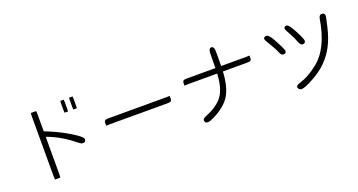

<svg xmlns="http://www.w3.org/2000/svg" viewBox="-46 -1453 4092 2193"><g transform="rotate(-20 2000.0 -356.5)"><path d="M705.6 -768.1Q703.6 -760.3 703.6 -742.2V-648.4Q703.6 -632.8 705.6 -624.5H746.6Q748.5 -631.3 748.5 -648.4V-742.2Q748.5 -759.3 746.6 -768.1ZM812 -768.1Q810.1 -760.3 810.1 -742.2V-648.4Q810.1 -632.8 812 -624.5H854Q856 -631.3 856 -648.4V-742.2Q856 -759.3 854 -768.1ZM405.8 55.2Q408.7 43 408.7 10.7V-439.5L422.4 -434.6Q583.5 -374 731 -252.9Q763.7 -226.1 781.2 -226.1Q802.7 -226.1 811.8 -235.1Q820.8 -244.1 820.8 -262.7Q820.8 -266.1 817.9 -271.5Q813.5 -279.8 802.7 -290.5Q772.9 -320.3 698.2 -365.7Q571.8 -442.9 415 -503.9L408.7 -506.8V-708Q408.7 -741.2 405.8 -753.4H342.3Q339.4 -741.2 339.4 -708V10.7Q339.4 43 342.3 55.2Z M1852.5 -393.1H1146.5Q1120.1 -393.1 1109.4 -382.3Q1101.1 -374 1101.1 -358.4V-322.3Q1117.2 -323.7 1146.5 -323.7H1852.5Q1880.4 -323.7 1891.1 -334.5Q1898.9 -342.3 1898.9 -357.4V-394Q1882.8 -393.1 1852.5 -393.1Z M2568.8 -686.5Q2568.8 -731.4 2554.2 -746.1Q2546.9 -753.4 2534.7 -753.4Q2522.9 -753.4 2516.1 -746.1Q2500.5 -731 2500.5 -682.6L2498.5 -514.2H2140.6Q2116.2 -514.2 2106 -503.9Q2098.1 -496.1 2098.1 -480.5V-445.8Q2113.8 -448.7 2140.6 -448.7H2496.1L2495.6 -438Q2484.9 -263.7 2418.5 -177.2Q2352.1 -91.3 2213.4 -37.1Q2189.9 -28.3 2179.2 -17.6Q2170.4 -8.8 2170.4 1Q2170.4 19.5 2179.4 28.6Q2188.5 37.6 2209 37.6Q2218.8 37.6 2238.5 31Q2258.3 24.4 2292.5 7.3Q2436 -65.4 2495.6 -165Q2555.2 -264.6 2564.9 -439L2565.4 -448.7H2870.1Q2895 -448.7 2905.3 -459Q2912.6 -466.3 2912.6 -480.5V-516.1Q2897 -514.2 2870.1 -514.2H2567.9L2568.8 -580.1Z M3850.6 -681.2Q3835.4 -681.2 3826.2 -671.9Q3814.9 -660.6 3811 -636.2Q3754.4 -288.6 3569.8 -147.9Q3458 -59.1 3357.4 -29.3Q3322.8 -19.5 3309.1 -5.9Q3301.3 1.5 3301.3 10.7Q3301.3 23.9 3313.5 36.1Q3325.7 48.3 3341.8 48.3Q3382.3 48.3 3487.8 -9.3Q3594.7 -67.4 3665 -137.9Q3735.4 -208.5 3782.7 -298.3Q3830.1 -388.2 3858.9 -510.3Q3887.2 -631.8 3887.2 -644.5Q3887.2 -663.6 3878.4 -672.4Q3869.6 -681.2 3850.6 -681.2ZM3528.3 -428.2Q3547.4 -428.2 3555.7 -436.5Q3564 -444.8 3564 -461.9Q3564 -471.2 3551.8 -501Q3539.6 -530.8 3506.8 -593.5Q3474.1 -656.2 3449.2 -680.7Q3437.5 -692.9 3429.9 -692.9Q3422.4 -692.9 3417 -691.9Q3406.7 -689.9 3401.4 -684.6Q3395 -678.2 3395 -665Q3396 -652.8 3428.7 -594.7Q3464.4 -531.7 3484.9 -476.1Q3502.4 -428.2 3528.3 -428.2ZM3170.9 -661.6Q3150.9 -661.6 3142.6 -653.3Q3136.2 -647 3136.2 -633.8Q3136.2 -629.4 3140.1 -619.6Q3143.6 -611.3 3154.3 -594.2Q3217.3 -492.7 3238.3 -440.4Q3255.9 -395 3282.2 -395Q3301.3 -395 3309.6 -403.3Q3317.9 -411.6 3317.9 -429.7L3315.4 -438Q3304.2 -471.2 3245.1 -580.1Q3221.2 -624.5 3200.2 -645Q3183.6 -661.6 3170.9 -661.6Z"/></g></svg>

Font: YuPearl-ExtraLight
Style: ExtraLight
Weight: 200
Designer: Max Yao
Foundry: Max-Everyday
Version: Version 1.011; ttfautohint (v1.8.3)